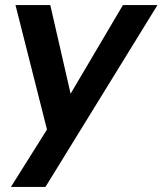

<svg xmlns="http://www.w3.org/2000/svg" viewBox="-20 -516 640 756"><path d="M23 220 165 -6 41 -496H178L258 -147L464 -496H600L159 220Z"/></svg>

Font: Rethink Sans
Style: Bold Italic
Weight: 700
Italic angle: -10°
Designer: The Rethink Sans project authors (Hans Thiessen). DM Sans designed by Colophon Foundry.
Foundry: Rethink Communications LLC
Version: Version 1.001